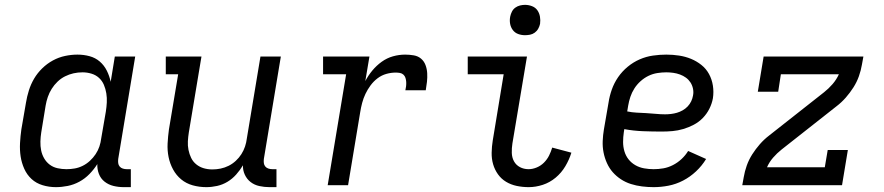

<svg xmlns="http://www.w3.org/2000/svg" viewBox="-20 -763 3640 791"><path d="M210 8Q210 8 210 8Q210 8 210 8Q182 8 155.5 0Q129 -8 110 -25.5Q91 -43 80 -67.5Q69 -92 65 -118.5Q61 -145 62.5 -173.5Q64 -202 68 -230L87 -340Q91 -365 99 -390.5Q107 -416 120.5 -439Q134 -462 154 -481.5Q174 -501 198 -514Q222 -527 248 -532.5Q274 -538 299 -538Q325 -538 349 -531.5Q373 -525 391 -509.5Q409 -494 420 -472Q431 -450 436 -426L453 -530H537L467 -108Q466 -99 467 -91Q468 -83 473 -77Q478 -71 486 -68.5Q494 -66 502 -66H519V8H490Q468 8 447.5 3Q427 -2 411 -14.5Q395 -27 387.5 -46.5Q380 -66 381 -87Q367 -65 348.5 -46Q330 -27 307 -14.5Q284 -2 259 3Q234 8 210 8ZM254 -66Q271 -66 288 -69Q305 -72 321 -80Q337 -88 350.5 -100.5Q364 -113 374 -128Q384 -143 389.5 -159.5Q395 -176 397 -193L416 -303Q419 -322 420 -341Q421 -360 418 -378.5Q415 -397 408 -413.5Q401 -430 388 -442Q375 -454 357 -459.5Q339 -465 320 -465Q301 -465 283 -461Q265 -457 248 -448.5Q231 -440 217 -426.5Q203 -413 193 -397Q183 -381 177 -363.5Q171 -346 168 -328L150 -218Q147 -199 146.5 -180Q146 -161 149.5 -143.5Q153 -126 162 -110.5Q171 -95 185 -84.5Q199 -74 217 -70Q235 -66 254 -66Z M830 8Q801 8 774 0.5Q747 -7 726.5 -24Q706 -41 693 -65Q680 -89 674.5 -116Q669 -143 670.5 -172Q672 -201 676 -230L714 -457H663V-530H810L758 -218Q755 -199 754 -181Q753 -163 756.5 -145.5Q760 -128 767.5 -112.5Q775 -97 788.5 -86Q802 -75 819 -70Q836 -65 855 -65Q872 -65 889 -68.5Q906 -72 922 -80Q938 -88 951.5 -100.5Q965 -113 974.5 -128Q984 -143 989.5 -159.5Q995 -176 997 -193L1053 -530H1137L1067 -108Q1066 -99 1067 -91Q1068 -83 1073 -77Q1078 -71 1086 -68.5Q1094 -66 1102 -66H1119V8H1090Q1069 8 1048.5 3.5Q1028 -1 1012.5 -13Q997 -25 988.5 -43.5Q980 -62 981 -82Q969 -62 953 -44Q937 -26 917 -14Q897 -2 874.5 3Q852 8 830 8Z M1330 0 1406 -457H1311V-530H1502L1485 -429Q1497 -452 1514 -472.5Q1531 -493 1552.5 -508.5Q1574 -524 1599 -531Q1624 -538 1649 -538Q1667 -538 1684.5 -535Q1702 -532 1714.5 -521.5Q1727 -511 1733 -495Q1739 -479 1740 -461.5Q1741 -444 1739 -426Q1737 -408 1734 -391H1650Q1652 -399 1653 -408Q1654 -417 1653.5 -425.5Q1653 -434 1650.5 -442Q1648 -450 1642 -455.5Q1636 -461 1627.5 -462.5Q1619 -464 1610 -464Q1591 -464 1571.5 -458.5Q1552 -453 1535.5 -440.5Q1519 -428 1506.5 -411Q1494 -394 1485.5 -376Q1477 -358 1472 -339Q1467 -320 1464 -301L1414 0Z M2158 8Q2133 8 2109 3Q2085 -2 2065 -14Q2045 -26 2031.5 -45Q2018 -64 2011.5 -86.5Q2005 -109 2005.5 -134Q2006 -159 2010 -184L2055 -457H1907V-530H2151L2091 -172Q2088 -153 2088.5 -133.5Q2089 -114 2097.5 -98.5Q2106 -83 2122 -74.5Q2138 -66 2158 -66Q2174 -66 2191 -73Q2208 -80 2221 -93Q2234 -106 2242 -122Q2250 -138 2255 -155L2334 -134Q2325 -105 2309 -78Q2293 -51 2269 -31Q2245 -11 2216 -1.5Q2187 8 2158 8ZM2143 -618Q2128 -618 2114.5 -623Q2101 -628 2092.5 -639.5Q2084 -651 2081.5 -665.5Q2079 -680 2082 -695Q2084 -705 2089 -715Q2094 -725 2103 -731.5Q2112 -738 2122.5 -740.5Q2133 -743 2143 -743Q2158 -743 2172 -737.5Q2186 -732 2194 -720.5Q2202 -709 2204.5 -694.5Q2207 -680 2205 -665Q2203 -655 2197.5 -645Q2192 -635 2183 -628.5Q2174 -622 2163.5 -620Q2153 -618 2143 -618Z M2673 8Q2649 8 2625 5Q2601 2 2579 -5Q2557 -12 2538 -24.5Q2519 -37 2504.5 -53.5Q2490 -70 2480.5 -91Q2471 -112 2466.5 -135Q2462 -158 2463 -182Q2464 -206 2468 -230L2487 -340Q2491 -367 2500.5 -394Q2510 -421 2526.5 -445Q2543 -469 2566 -488Q2589 -507 2615.5 -518.5Q2642 -530 2670 -534Q2698 -538 2725 -538Q2752 -538 2778 -534Q2804 -530 2827 -520.5Q2850 -511 2869.5 -495.5Q2889 -480 2901 -458Q2913 -436 2917 -410Q2921 -384 2917 -358Q2913 -336 2902.5 -315Q2892 -294 2875.5 -277Q2859 -260 2838 -249Q2817 -238 2795 -231.5Q2773 -225 2751 -223Q2729 -221 2707 -221Q2668 -221 2629 -222.5Q2590 -224 2552 -231L2550 -218Q2547 -198 2547 -178Q2547 -158 2552.5 -139.5Q2558 -121 2569.5 -106.5Q2581 -92 2597.5 -82.5Q2614 -73 2633.5 -69.5Q2653 -66 2673 -66Q2693 -66 2713 -69.5Q2733 -73 2752.5 -83Q2772 -93 2788 -108Q2804 -123 2815 -141L2889 -108Q2872 -80 2847.5 -57Q2823 -34 2794 -19Q2765 -4 2734 2Q2703 8 2673 8ZM2720 -292Q2732 -292 2744.5 -293.5Q2757 -295 2769 -298.5Q2781 -302 2792.5 -308.5Q2804 -315 2813 -324.5Q2822 -334 2827.5 -345.5Q2833 -357 2835 -369Q2838 -383 2835 -397.5Q2832 -412 2824.5 -423.5Q2817 -435 2806 -443Q2795 -451 2781.5 -456Q2768 -461 2753.5 -463Q2739 -465 2725 -465Q2707 -465 2688 -462Q2669 -459 2651.5 -450.5Q2634 -442 2619 -428.5Q2604 -415 2593.5 -398.5Q2583 -382 2577 -364Q2571 -346 2568 -328L2564 -304Q2583 -300 2602.5 -299Q2622 -298 2642 -297Q2662 -296 2681.5 -294Q2701 -292 2720 -292Z M3038 0 3044 -33Q3048 -57 3056.5 -81Q3065 -105 3079 -127Q3093 -149 3110.5 -169Q3128 -189 3149 -205L3375 -383Q3394 -398 3410 -416.5Q3426 -435 3436 -457H3197L3186 -385H3102L3126 -530H3537L3531 -497Q3527 -473 3518.5 -449Q3510 -425 3496 -403Q3482 -381 3464.5 -361Q3447 -341 3426 -325L3200 -147Q3181 -132 3165 -113.5Q3149 -95 3140 -74H3378L3390 -145H3473L3449 0Z"/></svg>

Font: Iosevka Curly Slab Extended
Style: Italic
Weight: 400
Width: 7
Italic angle: -9°
Monospace: yes
Designer: Belleve Invis
Foundry: Belleve Invis
Version: Version 11.1.0; ttfautohint (v1.8.3)